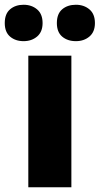

<svg xmlns="http://www.w3.org/2000/svg" viewBox="-58 -787 419 807"><path d="M242 0H61V-553H242ZM-38 -690Q-38 -729 -15.5 -748Q7 -767 41 -767Q75 -767 98 -747.5Q121 -728 121 -690Q121 -653 98 -633.5Q75 -614 41 -614Q7 -614 -15.5 -633Q-38 -652 -38 -690ZM181 -690Q181 -729 203.5 -748Q226 -767 261 -767Q295 -767 318 -747.5Q341 -728 341 -690Q341 -653 318 -633.5Q295 -614 261 -614Q226 -614 203.5 -633Q181 -652 181 -690Z"/></svg>

Font: Noto Sans Myanmar UI SemiCondensed Black
Style: Regular
Weight: 900
Width: 4
Designer: Monotype Design Team
Foundry: Monotype Imaging Inc.
Version: Version 2.103; ttfautohint (v1.8.4.7-5d5b)